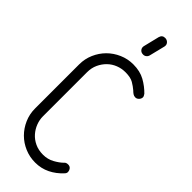

<svg xmlns="http://www.w3.org/2000/svg" viewBox="-302 -971 1002 1002"><g transform="rotate(45 198.5 -470.0)"><path d="M327 -106Q334 -115 349 -115Q362 -115 369 -106Q376 -97 376 -85Q376 -77 368 -69Q339 -37 301.5 -18.5Q264 0 220 0Q179 0 142.5 -15.5Q106 -31 79 -58Q52 -85 36 -121.5Q20 -158 20 -199V-525Q20 -566 36 -602.5Q52 -639 79 -666Q106 -693 142.5 -709Q179 -725 220 -725Q270 -725 306 -705Q342 -685 370 -656L369 -657Q377 -646 377 -639Q377 -628 368.5 -619Q360 -610 349 -610Q339 -610 331 -615.5Q323 -621 315 -629Q300 -642 279 -654.5Q258 -667 220 -667Q192 -667 166.5 -657Q141 -647 121.5 -628Q102 -609 90 -583Q78 -557 78 -525V-199Q78 -174 87.5 -149Q97 -124 115 -103.5Q133 -83 159.5 -70.5Q186 -58 220 -58Q254 -58 282 -73.5Q310 -89 326 -105ZM213 -919Q219 -940 240 -940Q254 -940 263 -930Q272 -920 269 -906L247 -817Q245 -809 237.5 -803Q230 -797 220 -797Q204 -797 196 -808Q188 -819 192 -833Z"/></g></svg>

Font: VDS
Style: Thin
Weight: 100
Width: 0
Designer: artmaker
Foundry: artmaker
Version: Version 1.000 2012 initial release